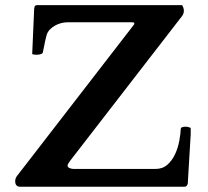

<svg xmlns="http://www.w3.org/2000/svg" viewBox="-20 -708 790 728"><path d="M37.6 -21Q37.6 -26.4 39.6 -32Q41.5 -37.6 45.4 -42L487.3 -613.8Q489.3 -616.2 489.3 -618.7Q489.3 -622.6 485.8 -623Q482.4 -623.5 479.5 -623.5H235.8Q224.6 -623.5 212.2 -620.4Q199.7 -617.2 188.7 -611.1Q177.7 -605 168.9 -595.9Q160.2 -586.9 156.7 -574.7Q154.8 -569.3 151.6 -554.4Q148.4 -539.6 142.6 -509.8Q141.6 -504.9 134.8 -502.7Q127.9 -500.5 119.6 -500.5Q118.2 -500.5 115.5 -500.5Q112.8 -500.5 110.1 -501Q107.4 -501.5 105 -502Q102.5 -502.4 102.1 -503.4L109.4 -671.9Q109.4 -673.3 109.9 -677Q110.4 -680.7 111.3 -683.1Q112.8 -687 116.7 -688Q118.7 -688.5 120.6 -688.5H669.4Q670.9 -688.5 672.1 -686Q673.3 -683.6 674.6 -680.4Q675.8 -677.2 676.5 -673.6Q677.2 -669.9 677.2 -667.5Q677.2 -657.2 670.9 -647.9L246.1 -98.6Q244.6 -96.2 240.5 -90.3Q236.3 -84.5 236.3 -80.6Q236.3 -73.7 244.1 -70.6Q252 -67.4 258.8 -67.4H569.3Q596.7 -67.4 614.7 -83.5Q632.8 -99.6 643.8 -123.3Q654.8 -147 659.7 -173.3Q664.6 -199.7 665.5 -220.2Q666 -223.1 668.5 -224.6Q670.9 -226.1 674.1 -226.8Q677.2 -227.5 680.4 -227.5Q683.6 -227.5 686 -227.5Q687 -227.5 689.9 -227.1Q692.9 -226.6 695.8 -225.8Q698.7 -225.1 700.9 -223.9Q703.1 -222.7 703.1 -221.7V-198.7L692.9 -28.8Q692.4 -23.4 692.4 -18.3Q692.4 -13.2 691.2 -9.3Q689.9 -5.4 687.3 -2.7Q684.6 0 678.7 0H56.2Q49.8 0 46.1 -2.2Q42.5 -4.4 40.5 -7.8Q38.6 -11.2 38.1 -14.9Q37.6 -18.6 37.6 -21Z"/></svg>

Font: Cardo
Style: Bold
Weight: 700
Designer: David J. Perry
Foundry: David J. Perry
Version: Version 1.0011